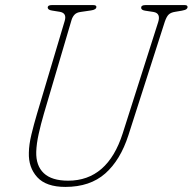

<svg xmlns="http://www.w3.org/2000/svg" viewBox="-20 -720 758 755"><path d="M462.5 -195.5 602 -633Q613 -668 583.5 -673L550.5 -678Q535 -680.5 535 -689.5Q535 -700 552 -700H706.5Q717.5 -700 717.5 -692.5Q717.5 -687.5 713 -684Q708.5 -680.5 695 -678L668.5 -673.5Q652 -671 643.5 -663Q635 -655 628 -634.5L485 -188.5Q453.5 -90.5 393.8 -37.8Q334 15 237 15Q161.5 15 126.5 -23.2Q91.5 -61.5 93.5 -120Q94 -151.5 103.5 -191Q113 -230.5 125.5 -272.5L234.5 -638Q243.5 -668.5 215.5 -673.5L184.5 -678.5Q167.5 -681 167.5 -691Q168.5 -700 183.5 -700H346.5Q359 -700 359 -693Q359 -682 338 -679L297 -673Q281.5 -671 273.5 -662.8Q265.5 -654.5 261.5 -642L152.5 -272.5Q140.5 -231.5 132 -193Q123.5 -154.5 122.5 -123Q121 -68.5 152.2 -39Q183.5 -9.5 248 -9.5Q403 -9.5 462.5 -195.5Z"/></svg>

Font: Fraunces 144pt S100 Thin
Style: Italic
Weight: 100
Italic angle: -16°
Version: Version 1.000; ttfautohint (v1.8.3)